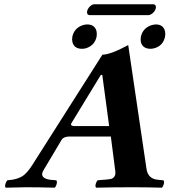

<svg xmlns="http://www.w3.org/2000/svg" viewBox="-20 -867 785 889"><path d="M314.9 -696.8Q322.8 -734.4 358.9 -749Q371.6 -753.9 383.3 -753.9Q418.5 -753.9 426.8 -723.1Q429.7 -710.4 427.2 -696.8Q418.9 -658.7 382.3 -645Q371.1 -640.6 359.4 -641.1Q323.7 -641.1 315.4 -671.9Q312.5 -684.1 314.9 -696.8ZM632.3 -696.8Q640.1 -733.4 675.8 -748.5Q689 -753.4 701.2 -753.9Q736.8 -753.9 744.1 -721.7Q746.6 -709.5 744.1 -696.8Q735.8 -657.7 699.2 -645Q688 -641.1 677.2 -641.1Q641.1 -641.1 632.3 -671.9Q629.9 -684.1 632.3 -696.8ZM333 -283.2H485.4L453.6 -520H446.8L310.5 -296.4Q303.7 -284.7 322.8 -283.2Q327.1 -283.2 333 -283.2ZM181.6 -79.1Q159.7 -42.5 211.9 -34.7Q222.2 -33.2 240.7 -32.2Q247.6 -23.9 238.3 -4.4Q235.8 0 233.4 2Q159.7 0 101.1 0Q79.1 0 6.3 2Q-0.5 -6.3 9.3 -25.4Q11.7 -29.8 13.7 -32.2Q65.4 -35.6 91.8 -57.1Q110.8 -73.7 128.9 -102.1L454.1 -613.8Q491.2 -613.8 573.7 -658.2L658.2 -85.9Q664.1 -43.9 701.2 -36.1Q710 -34.2 736.8 -32.2Q743.7 -23.9 734.4 -4.4Q731.9 0 729.5 2Q655.8 0 596.2 0Q500 0 424.8 2Q418 -6.3 427.2 -25.4Q429.7 -29.8 431.6 -32.2Q488.8 -36.1 497.6 -39.6Q516.6 -48.8 514.2 -71.8L493.2 -234.9H302.7Q275.4 -234.9 266.1 -220.7Q265.1 -218.8 264.2 -217.8ZM668.5 -796.9H394.5Q380.9 -798.3 383.3 -814.9Q387.2 -832.5 404.8 -843.8Q410.6 -846.7 415 -847.2H690.9Q703.6 -845.7 701.7 -830.1Q697.8 -811 678.7 -800.3Q672.9 -797.4 668.5 -796.9Z"/></svg>

Font: Linux Libertine Slanted O
Style: Bold Slanted
Weight: 700
Designer: Philipp H. Poll
Foundry: Philipp H. Poll
Version: Version 5.0.0